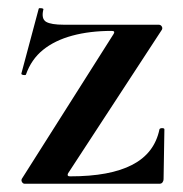

<svg xmlns="http://www.w3.org/2000/svg" viewBox="-20 -446 445 466"><path d="M33 -12 256 -364Q260 -371 251 -371Q198 -371 155.5 -359.5Q113 -348 84.5 -325Q56 -302 43 -265Q42 -263 36.5 -264Q31 -265 32 -268L74 -425Q75 -427 81 -426Q87 -425 85 -422Q80 -400 92 -393Q104 -386 135 -386Q174 -386 232 -386Q290 -386 365 -386Q370 -386 372.5 -382Q375 -378 373 -374L145 -25Q142 -18 150 -18Q199 -18 236.5 -25Q274 -32 301 -46Q328 -60 344.5 -81.5Q361 -103 367 -132Q368 -135 373.5 -135Q379 -135 379 -132L377 -11Q377 -7 374.5 -3.5Q372 0 367 0Q318 0 260.5 0Q203 0 146 0Q89 0 40 0Q36 0 33.5 -4Q31 -8 33 -12Z"/></svg>

Font: Cormorant Garamond Light
Style: Regular
Weight: 300
Designer: Christian Thalmann (Catharsis Fonts)
Foundry: Catharsis Fonts
Version: Version 4.001